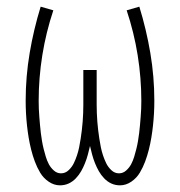

<svg xmlns="http://www.w3.org/2000/svg" viewBox="-20 -548 540 576"><path d="M160 8Q142 8 126 -3Q110 -14 100.5 -30Q91 -46 84.5 -63.5Q78 -81 73.5 -99Q69 -117 66 -135Q63 -153 61 -171.5Q59 -190 58 -208.5Q57 -227 57 -246Q57 -318 69 -389Q81 -460 102 -528L140 -517Q118 -451 107 -382.5Q96 -314 96 -245Q96 -233 96.5 -221Q97 -209 98 -197Q99 -185 100 -173Q101 -161 102.5 -149Q104 -137 106 -125Q108 -113 111 -101Q114 -89 117.5 -77.5Q121 -66 126.5 -55.5Q132 -45 141.5 -36.5Q151 -28 163 -28Q176 -28 186 -37.5Q196 -47 201.5 -58.5Q207 -70 211 -82Q215 -94 217.5 -106.5Q220 -119 222 -132Q224 -145 225.5 -157.5Q227 -170 228 -183Q229 -196 229.5 -209Q230 -222 230 -234.5Q230 -247 230 -260V-338H270V-260Q270 -247 270 -234.5Q270 -222 270.5 -209Q271 -196 272 -183Q273 -170 274.5 -157.5Q276 -145 278 -132Q280 -119 282.5 -106.5Q285 -94 289 -82Q293 -70 298.5 -58.5Q304 -47 314 -37.5Q324 -28 337 -28Q349 -28 358.5 -36.5Q368 -45 373.5 -55.5Q379 -66 382.5 -77.5Q386 -89 389 -101Q392 -113 394 -125Q396 -137 397.5 -149Q399 -161 400 -173Q401 -185 402 -197Q403 -209 403.5 -221Q404 -233 404 -245Q404 -314 393 -382.5Q382 -451 360 -517L398 -528Q419 -460 431 -389Q443 -318 443 -246Q443 -227 442 -208.5Q441 -190 439 -171.5Q437 -153 434 -135Q431 -117 426.5 -99Q422 -81 415.5 -63.5Q409 -46 399.5 -30Q390 -14 374 -3Q358 8 340 8Q326 8 314 2.5Q302 -3 292.5 -13Q283 -23 276.5 -34.5Q270 -46 265 -58.5Q260 -71 256.5 -84Q253 -97 250 -110Q247 -97 243.5 -84Q240 -71 235 -58.5Q230 -46 223.5 -34.5Q217 -23 207.5 -13Q198 -3 186 2.5Q174 8 160 8Z"/></svg>

Font: Iosevka Term Curly Extralight
Style: Regular
Weight: 200
Designer: Belleve Invis
Foundry: Belleve Invis
Version: Version 32.3.0